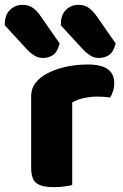

<svg xmlns="http://www.w3.org/2000/svg" viewBox="-77 -767 508 795"><path d="M222 -1Q211 2 190.5 5Q170 8 146 8Q96 8 74 -8.5Q52 -25 52 -72V-369Q52 -398 67 -419.5Q82 -441 108 -457Q143 -478 189.5 -489Q236 -500 287 -500Q396 -500 396 -423Q396 -405 391 -389.5Q386 -374 379 -363Q360 -367 324 -367Q298 -367 270.5 -361Q243 -355 222 -343ZM-57 -662V-668Q-57 -706 -35 -726.5Q-13 -747 16 -747Q41 -747 59 -734.5Q77 -722 92 -699L170 -587Q161 -552 143 -539.5Q125 -527 101 -527Q81 -527 64.5 -537.5Q48 -548 34 -563ZM175 -662V-667Q175 -706 196.5 -726.5Q218 -747 247 -747Q273 -747 290.5 -734.5Q308 -722 324 -699L402 -587Q393 -552 375 -539.5Q357 -527 332 -527Q312 -527 296 -537.5Q280 -548 266 -563Z"/></svg>

Font: Baloo Thambi 2 ExtraBold
Style: Regular
Weight: 800
Designer: Aadarsh Rajan and Ek Type
Foundry: Ek Type
Version: Version 1.640;hotconv 1.0.111;makeotfexe 2.5.65597; ttfautoh